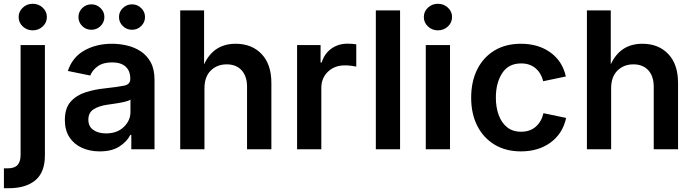

<svg xmlns="http://www.w3.org/2000/svg" viewBox="-41 -782 3640 1006"><path d="M66.9 -545.9H194.3V31.7Q194.3 120.6 144.5 162.4Q94.7 204.1 5.4 204.1H-20.5V100.1H-2Q35.2 100.1 51 82.5Q66.9 64.9 66.9 30.3ZM130.4 -623Q100.1 -623 78.4 -643.3Q56.6 -663.6 56.6 -692.9Q56.6 -721.7 78.4 -741.9Q100.1 -762.2 130.4 -762.2Q161.1 -762.2 182.9 -741.9Q204.6 -721.7 204.6 -692.9Q204.6 -663.6 182.9 -643.3Q161.1 -623 130.4 -623Z M481.4 11.2Q429.7 11.2 388.2 -7.6Q346.7 -26.4 322.8 -63Q298.8 -99.6 298.8 -153.3Q298.8 -214.8 328.9 -248.8Q358.9 -282.7 406.5 -298.1Q454.1 -313.5 506.8 -318.8Q578.1 -326.7 609.9 -333.3Q641.6 -339.8 641.6 -368.2V-370.6Q641.6 -410.6 617.2 -432.9Q592.8 -455.1 546.4 -455.1Q498.5 -455.1 470.2 -434.1Q441.9 -413.1 432.1 -386.2L314.5 -410.2Q338.4 -482.4 401.1 -517.6Q463.9 -552.7 545.9 -552.7Q584.5 -552.7 623.8 -543.7Q663.1 -534.7 695.8 -513.4Q728.5 -492.2 748.5 -455.8Q768.6 -419.4 768.6 -364.7V0H647V-75.2H642.1Q624 -40 584.5 -14.4Q544.9 11.2 481.4 11.2ZM514.2 -83Q572.8 -83 607.7 -116.7Q642.6 -150.4 642.6 -195.8V-260.3Q633.8 -253.4 611.3 -248.3Q588.9 -243.2 563.7 -239.5Q538.6 -235.8 522 -233.4Q479 -227.5 450.4 -210Q421.9 -192.4 421.9 -154.8Q421.9 -119.6 447.8 -101.3Q473.6 -83 514.2 -83ZM438 -626Q409.7 -626 389.9 -645.5Q370.1 -665 370.1 -692.9Q370.1 -720.2 389.9 -739.7Q409.7 -759.3 438 -759.3Q465.8 -759.3 485.8 -739.7Q505.9 -720.2 505.9 -692.9Q505.9 -665 485.8 -645.5Q465.8 -626 438 -626ZM650.9 -626Q622.6 -626 602.5 -645.5Q582.5 -665 582.5 -692.9Q582.5 -720.2 602.5 -739.7Q622.6 -759.3 650.9 -759.3Q678.7 -759.3 698.7 -739.7Q718.8 -720.2 718.8 -692.9Q718.8 -665 698.7 -645.5Q678.7 -626 650.9 -626Z M1030.3 -319.8V0H903.3V-727.5H1028.3V-444.8Q1078.1 -552.7 1193.8 -552.7Q1278.3 -552.7 1329.6 -499Q1380.9 -445.3 1380.9 -347.2V0H1253.4V-327.6Q1253.4 -382.3 1225.1 -413.6Q1196.8 -444.8 1147 -444.8Q1096.2 -444.8 1063.2 -412.1Q1030.3 -379.4 1030.3 -319.8Z M1515.6 0V-545.9H1638.7V-454.6H1644.5Q1659.2 -502 1695.8 -527.6Q1732.4 -553.2 1779.3 -553.2Q1803.7 -553.2 1825.7 -549.8V-433.1Q1817.9 -435.1 1800.3 -437.3Q1782.7 -439.5 1765.6 -439.5Q1712.4 -439.5 1677.5 -406.5Q1642.6 -373.5 1642.6 -321.3V0Z M2055.2 -727.5V0H1928.2V-727.5Z M2189.9 0V-545.9H2316.9V0ZM2253.4 -623Q2223.1 -623 2201.4 -643.3Q2179.7 -663.6 2179.7 -692.9Q2179.7 -721.7 2201.4 -741.9Q2223.1 -762.2 2253.4 -762.2Q2284.2 -762.2 2305.9 -741.9Q2327.6 -721.7 2327.6 -692.9Q2327.6 -663.6 2305.9 -643.3Q2284.2 -623 2253.4 -623Z M2688.5 11.2Q2608.9 11.2 2550.3 -24.2Q2491.7 -59.6 2459.7 -122.8Q2427.7 -186 2427.7 -270Q2427.7 -355 2459.7 -418.7Q2491.7 -482.4 2550.3 -517.6Q2608.9 -552.7 2688.5 -552.7Q2779.8 -552.7 2843 -507.1Q2906.2 -461.4 2923.8 -381.3L2805.2 -356.4Q2794.9 -398.9 2765.1 -424.3Q2735.4 -449.7 2689.5 -449.7Q2623 -449.7 2590.1 -398.4Q2557.1 -347.2 2557.1 -270.5Q2557.1 -220.2 2571.8 -179.7Q2586.4 -139.2 2615.7 -115.5Q2645 -91.8 2689.5 -91.8Q2736.3 -91.8 2766.4 -118.4Q2796.4 -145 2806.6 -189L2925.3 -164.1Q2907.7 -82.5 2844.2 -35.6Q2780.8 11.2 2688.5 11.2Z M3161.1 -319.8V0H3034.2V-727.5H3159.2V-444.8Q3209 -552.7 3324.7 -552.7Q3409.2 -552.7 3460.4 -499Q3511.7 -445.3 3511.7 -347.2V0H3384.3V-327.6Q3384.3 -382.3 3356 -413.6Q3327.6 -444.8 3277.8 -444.8Q3227.1 -444.8 3194.1 -412.1Q3161.1 -379.4 3161.1 -319.8Z"/></svg>

Font: Inter-SemiBold
Style: Regular
Weight: 600
Designer: Rasmus Andersson
Foundry: rsms
Version: Version 4.000;git-a52131595